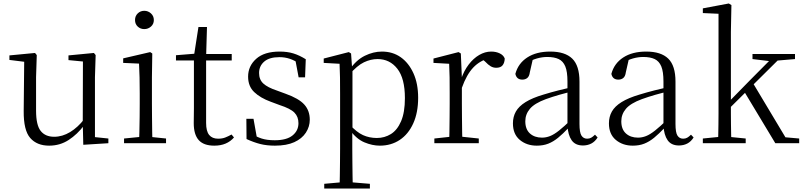

<svg xmlns="http://www.w3.org/2000/svg" viewBox="-20 -822 4611 1102"><path d="M262 14Q192 14 153.5 -30Q115 -74 116 -185L119 -481L139 -465L34 -478V-504L181 -518L191 -506L187 -379V-187Q187 -104 213.5 -70.5Q240 -37 291 -37Q338 -37 382.5 -64Q427 -91 464 -139L485 -103H463Q424 -51 374 -18.5Q324 14 262 14ZM458 9 455 -115V-116L456 -469L373 -477V-504L519 -518L529 -506L525 -379V-35L602 -27V0Z M692 0V-27L803 -38H827L933 -27V0ZM778 0Q779 -24 780 -65Q781 -106 781.5 -150Q782 -194 782 -227V-285Q782 -335 781 -377.5Q780 -420 778 -457L687 -461V-487L842 -523L854 -515L852 -378V-227Q852 -194 852.5 -150Q853 -106 853.5 -65Q854 -24 855 0ZM808 -655Q786 -655 770.5 -669.5Q755 -684 755 -707Q755 -730 770.5 -745Q786 -760 808 -760Q830 -760 846.5 -745Q863 -730 863 -707Q863 -684 846.5 -669.5Q830 -655 808 -655Z M1128 -475V-512H1310V-475ZM1210 14Q1149 14 1120.5 -18Q1092 -50 1092 -115Q1092 -138 1092.5 -156.5Q1093 -175 1093 -201V-475H990V-505L1113 -515L1093 -500L1119 -667H1168L1163 -496V-485V-116Q1163 -69 1180.5 -47.5Q1198 -26 1232 -26Q1255 -26 1272 -32.5Q1289 -39 1309 -50L1323 -33Q1303 -10 1275 2Q1247 14 1210 14Z M1558 14Q1511 14 1473.5 4.5Q1436 -5 1395 -24L1394 -140H1435L1457 -17L1423 -19V-55Q1451 -37 1481.5 -27Q1512 -17 1557 -17Q1625 -17 1659 -44.5Q1693 -72 1693 -115Q1693 -152 1670 -175.5Q1647 -199 1585 -219L1534 -238Q1474 -260 1439 -293.5Q1404 -327 1404 -382Q1404 -443 1450.5 -484.5Q1497 -526 1585 -526Q1629 -526 1663.5 -515.5Q1698 -505 1735 -482L1731 -378H1694L1673 -490L1702 -486V-454Q1672 -475 1643.5 -484.5Q1615 -494 1584 -494Q1526 -494 1496.5 -468.5Q1467 -443 1467 -403Q1467 -365 1491.5 -342.5Q1516 -320 1570 -302L1619 -284Q1695 -257 1726.5 -222Q1758 -187 1758 -135Q1758 -95 1735.5 -60.5Q1713 -26 1669 -6Q1625 14 1558 14Z M1841 260V233L1953 223H1982L2103 233V260ZM1929 260Q1930 227 1930.5 187.5Q1931 148 1931.5 106.5Q1932 65 1932 30V-282Q1932 -334 1931.5 -376.5Q1931 -419 1929 -456L1838 -461V-486L1982 -523L1995 -515L2001 -430L2003 -425V-79L2002 -70V30Q2002 64 2002.5 105.5Q2003 147 2003.5 187Q2004 227 2005 260ZM2160 14Q2117 14 2071.5 -5Q2026 -24 1988 -76H1975L1987 -107Q2027 -63 2063.5 -46.5Q2100 -30 2143 -30Q2187 -30 2223.5 -52.5Q2260 -75 2282 -126Q2304 -177 2304 -259Q2304 -372 2260.5 -427.5Q2217 -483 2147 -483Q2108 -483 2069 -464.5Q2030 -446 1984 -393L1974 -422H1986Q2025 -478 2074 -502Q2123 -526 2172 -526Q2234 -526 2280 -493.5Q2326 -461 2353 -401.5Q2380 -342 2380 -261Q2380 -176 2352 -114Q2324 -52 2274.5 -19Q2225 14 2160 14Z M2473 0V-27L2583 -39H2615L2728 -27V0ZM2558 0Q2559 -24 2559.5 -65Q2560 -106 2560.5 -150Q2561 -194 2561 -227V-285Q2561 -337 2560.5 -378Q2560 -419 2558 -456L2468 -461V-486L2612 -523L2625 -515L2631 -375V-374V-227Q2631 -194 2631.5 -150Q2632 -106 2632.5 -65Q2633 -24 2634 0ZM2631 -318 2611 -369H2627Q2643 -416 2670 -451.5Q2697 -487 2730.5 -506.5Q2764 -526 2799 -526Q2827 -526 2848.5 -515.5Q2870 -505 2877 -486Q2876 -461 2864.5 -447Q2853 -433 2828 -433Q2811 -433 2796.5 -441.5Q2782 -450 2765 -468L2742 -488H2790Q2735 -475 2696.5 -434.5Q2658 -394 2631 -318Z M3061 14Q3003 14 2963.5 -19Q2924 -52 2924 -114Q2924 -152 2941 -182Q2958 -212 2996.5 -236Q3035 -260 3099 -279Q3141 -292 3186.5 -303.5Q3232 -315 3272 -324V-300Q3232 -290 3190.5 -278Q3149 -266 3113 -253Q3048 -229 3021.5 -197.5Q2995 -166 2995 -126Q2995 -80 3021.5 -56Q3048 -32 3091 -32Q3114 -32 3137 -41Q3160 -50 3189 -73Q3218 -96 3257 -134L3264 -88H3243Q3211 -54 3183.5 -31.5Q3156 -9 3127 2.5Q3098 14 3061 14ZM3326 13Q3282 13 3261 -17Q3240 -47 3237 -101V-105V-354Q3237 -411 3224.5 -441Q3212 -471 3186.5 -483Q3161 -495 3121 -495Q3092 -495 3062 -486.5Q3032 -478 3000 -459L3039 -486L3021 -407Q3018 -384 3006.5 -374.5Q2995 -365 2978 -365Q2945 -365 2938 -398Q2954 -458 3006 -492Q3058 -526 3138 -526Q3223 -526 3264.5 -485.5Q3306 -445 3306 -354V-111Q3306 -61 3317.5 -43.5Q3329 -26 3350 -26Q3363 -26 3373 -31.5Q3383 -37 3395 -49L3410 -33Q3395 -9 3373.5 2Q3352 13 3326 13Z M3612 14Q3554 14 3514.5 -19Q3475 -52 3475 -114Q3475 -152 3492 -182Q3509 -212 3547.5 -236Q3586 -260 3650 -279Q3692 -292 3737.5 -303.5Q3783 -315 3823 -324V-300Q3783 -290 3741.5 -278Q3700 -266 3664 -253Q3599 -229 3572.5 -197.5Q3546 -166 3546 -126Q3546 -80 3572.5 -56Q3599 -32 3642 -32Q3665 -32 3688 -41Q3711 -50 3740 -73Q3769 -96 3808 -134L3815 -88H3794Q3762 -54 3734.5 -31.5Q3707 -9 3678 2.5Q3649 14 3612 14ZM3877 13Q3833 13 3812 -17Q3791 -47 3788 -101V-105V-354Q3788 -411 3775.5 -441Q3763 -471 3737.5 -483Q3712 -495 3672 -495Q3643 -495 3613 -486.5Q3583 -478 3551 -459L3590 -486L3572 -407Q3569 -384 3557.5 -374.5Q3546 -365 3529 -365Q3496 -365 3489 -398Q3505 -458 3557 -492Q3609 -526 3689 -526Q3774 -526 3815.5 -485.5Q3857 -445 3857 -354V-111Q3857 -61 3868.5 -43.5Q3880 -26 3901 -26Q3914 -26 3924 -31.5Q3934 -37 3946 -49L3961 -33Q3946 -9 3924.5 2Q3903 13 3877 13Z M4014 0V-27L4125 -38H4150L4260 -27V0ZM4101 0Q4102 -21 4102.5 -49Q4103 -77 4103.5 -108.5Q4104 -140 4104 -170.5Q4104 -201 4104 -227V-743L4014 -747V-774L4163 -802L4178 -793L4175 -639V-229Q4175 -203 4175 -171.5Q4175 -140 4175.5 -108.5Q4176 -77 4176.5 -49Q4177 -21 4178 0ZM4141 -175V-218H4144L4288 -365L4434 -512H4481ZM4430 0 4250 -299 4300 -348 4488 -34 4567 -27V0ZM4299 -483V-512H4543V-483L4426 -473L4407 -470Z"/></svg>

Font: Noto Serif TC ExtraLight Light
Style: Regular
Weight: 300
Version: Version 2.003-H1;hotconv 1.1.1;makeotfexe 2.6.0